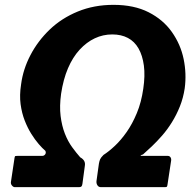

<svg xmlns="http://www.w3.org/2000/svg" viewBox="-20 -772 807 792"><path d="M443 -630Q405 -630 371 -614Q337 -598 308.5 -567Q280 -536 260.5 -490.5Q241 -445 232 -385Q225 -334 230 -293.5Q235 -253 247.5 -221Q260 -189 277.5 -165Q295 -141 311 -123Q322 -117 327 -108.5Q332 -100 330 -88L320 -14Q319 -6 316 -3Q313 0 306 0H41Q35 0 29.5 -6.5Q24 -13 25 -21L40 -121Q41 -128 44 -128.5Q47 -129 53 -129H154Q162 -129 166.5 -135.5Q171 -142 167 -150Q155 -160 139.5 -178Q124 -196 109 -220Q94 -244 82 -274.5Q70 -305 65 -342Q60 -379 67 -424Q75 -486 105.5 -544.5Q136 -603 185 -650Q234 -697 301 -724.5Q368 -752 448 -752Q533 -752 593 -721.5Q653 -691 689 -640Q725 -589 737.5 -528.5Q750 -468 742 -408Q736 -368 722 -333Q708 -298 689 -267.5Q670 -237 648.5 -212.5Q627 -188 606.5 -168.5Q586 -149 570 -135Q563 -133 560.5 -131Q558 -129 564 -129H672Q679 -129 683 -123.5Q687 -118 686 -110L671 -11Q670 -4 668.5 -2Q667 0 660 0H396Q387 0 382 -7.5Q377 -15 378 -25L388 -97Q390 -108 393 -115Q396 -122 407 -133Q429 -147 454 -170.5Q479 -194 502.5 -227.5Q526 -261 544.5 -305.5Q563 -350 571 -406Q579 -460 573.5 -501.5Q568 -543 551.5 -572Q535 -601 507.5 -615.5Q480 -630 443 -630Z"/></svg>

Font: Libre Franklin
Style: Bold Italic
Weight: 700
Italic angle: -8°
Designer: Pablo Impallari, Rodrigo Fuenzalida, Nhung Nguyen
Foundry: Impallari Type
Version: Version 3.000